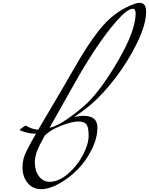

<svg xmlns="http://www.w3.org/2000/svg" viewBox="-20 -1314 1052 1356"><path d="M175 -420Q209 -401 250 -398Q464 -760 480 -790Q609 -1020 704 -1129.5Q799 -1239 928 -1286Q947 -1294 966 -1294Q1012 -1294 1012 -1232Q1012 -1141 947.5 -1009.5Q883 -878 794.5 -762.5Q706 -647 622 -576Q568 -530 504 -488Q544 -496 570 -496Q668 -496 668 -414Q668 -339 628 -258.5Q588 -178 528.5 -117.5Q469 -57 398.5 -17.5Q328 22 270 22Q212 22 176 -21Q139 -65 139 -132Q139 -193 166 -244Q186 -287 234 -370Q184 -370 142 -386Q128 -392 124 -392Q120 -392 120 -396Q120 -400 138.5 -413Q157 -426 160.5 -426Q164 -426 175 -420ZM296 -356Q293 -350 279.5 -325.5Q266 -301 262 -293Q258 -285 249 -264.5Q240 -244 236 -232Q226 -196 226 -168Q226 -107 255.5 -68.5Q285 -30 330 -30Q394 -30 460 -86.5Q526 -143 566 -220Q606 -297 606 -356Q606 -415 590.5 -435.5Q575 -456 531.5 -456Q488 -456 410 -425.5Q332 -395 296 -356ZM596 -586Q699 -686 818.5 -893Q938 -1100 938 -1220Q938 -1252 918 -1252Q879 -1252 802 -1164Q665 -1007 506 -724L330 -412Q378 -420 456 -474Q534 -528 596 -586Z"/></svg>

Font: Miama
Style: Regular
Weight: 400
Italic angle: 16.5°
Designer: Linus Romer
Foundry: Linus Romer
Version: 0.32